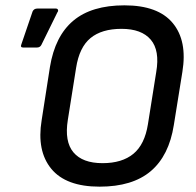

<svg xmlns="http://www.w3.org/2000/svg" viewBox="-20 -687 734 719"><path d="M353 12Q227 12 172 -55Q117 -122 136 -237L167 -436Q186 -552 254.5 -609.5Q323 -667 446 -667Q572 -667 627 -600.5Q682 -534 663 -418L631 -219Q613 -104 544.5 -46Q476 12 353 12ZM364 -76Q437 -76 479.5 -111Q522 -146 534 -222L565 -417Q579 -498 544.5 -538.5Q510 -579 435 -579Q361 -579 319 -544.5Q277 -510 265 -433L234 -238Q221 -157 255 -116.5Q289 -76 364 -76ZM67 -509Q55 -509 60 -521L102 -644Q107 -655 120 -655H189Q195 -655 197 -650.5Q199 -646 195 -641L135 -519Q130 -509 118 -509Z"/></svg>

Font: Sofia Sans SemiBold
Style: Italic
Weight: 600
Italic angle: -9°
Designer: Botio Nikoltchev, Ani Petrova
Foundry: lettersoup
Version: Version 4.100-B